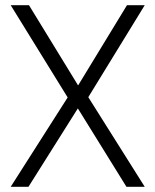

<svg xmlns="http://www.w3.org/2000/svg" viewBox="-20 -715 595 735"><path d="M91 -695 279 -388 466 -695H534L318 -343L534 0H464L278 -300L89 0H21L239 -342L21 -695Z"/></svg>

Font: Titillium Web Light
Style: Regular
Weight: 300
Version: Version 1.002;PS 57.000;hotconv 1.0.70;makeotf.lib2.5.55311